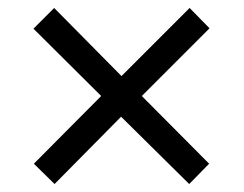

<svg xmlns="http://www.w3.org/2000/svg" viewBox="-20 -594 612 482"><path d="M456 -574 506 -523 336 -353 505 -183 455 -132 284 -301 117 -132 65 -183 234 -353 64 -522 116 -574 285 -403Z"/></svg>

Font: Noto Sans Khmer
Style: Regular
Weight: 400
Designer: Danh Hong and the Monotype Design Team
Foundry: Monotype Imaging Inc.
Version: Version 2.003